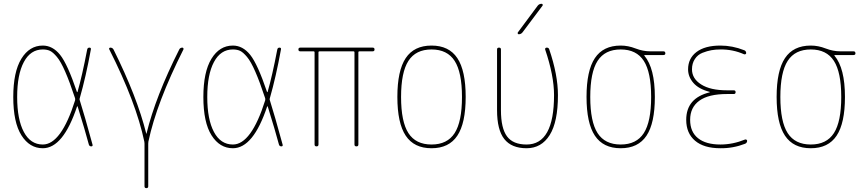

<svg xmlns="http://www.w3.org/2000/svg" viewBox="-20 -770 4540 1010"><path d="M205.1 -509.8Q140.6 -509.8 105.5 -443.8Q70.3 -377.9 70.3 -259.8Q70.3 -141.6 105.5 -75.7Q140.6 -9.8 205.1 -9.8Q301.8 -9.8 375 -242.2Q376 -248 375 -252.9Q346.7 -338.9 323.2 -392.6Q299.8 -446.3 279.3 -470.7Q258.8 -495.1 243.2 -502.4Q227.5 -509.8 205.1 -509.8ZM205.1 9.8Q135.7 9.8 92.8 -58.1Q49.8 -126 49.8 -259.8Q49.8 -391.6 92.3 -460.9Q134.8 -530.3 205.1 -530.3Q256.8 -530.3 295.9 -481.9Q335 -433.6 384.8 -286.1Q384.8 -285.2 386.2 -285.2Q387.7 -285.2 387.7 -286.1Q412.1 -371.1 438.5 -508.8Q440.4 -519.5 450.2 -519.5Q460 -519.5 458 -509.8Q431.6 -365.2 399.4 -252.9Q397.5 -248 399.4 -243.2Q424.8 -163.1 466.8 -8.8Q468.8 0 460 0Q450.2 0 447.3 -9.8Q428.7 -80.1 388.7 -209Q387.7 -210.9 385.7 -210.9Q312.5 9.8 205.1 9.8Z M739.3 -24.4Q696.3 -230.5 554.7 -510.7Q552.7 -513.7 554.7 -516.6Q556.6 -519.5 560.5 -519.5Q571.3 -519.5 577.1 -509.8Q701.2 -260.7 749 -68.4Q749 -66.4 750 -66.4Q751 -66.4 751 -68.4Q797.9 -261.7 922.9 -509.8Q927.7 -519.5 939.5 -519.5Q942.4 -519.5 944.3 -516.6Q946.3 -513.7 945.3 -510.7Q803.7 -229.5 760.7 -25.4Q759.8 -22.5 759.8 -14.6V210Q759.8 219.7 750 219.7Q740.2 219.7 740.2 210V-14.6Q740.2 -21.5 739.3 -24.4Z M1205.1 -509.8Q1140.6 -509.8 1105.5 -443.8Q1070.3 -377.9 1070.3 -259.8Q1070.3 -141.6 1105.5 -75.7Q1140.6 -9.8 1205.1 -9.8Q1301.8 -9.8 1375 -242.2Q1376 -248 1375 -252.9Q1346.7 -338.9 1323.2 -392.6Q1299.8 -446.3 1279.3 -470.7Q1258.8 -495.1 1243.2 -502.4Q1227.5 -509.8 1205.1 -509.8ZM1205.1 9.8Q1135.7 9.8 1092.8 -58.1Q1049.8 -126 1049.8 -259.8Q1049.8 -391.6 1092.3 -460.9Q1134.8 -530.3 1205.1 -530.3Q1256.8 -530.3 1295.9 -481.9Q1335 -433.6 1384.8 -286.1Q1384.8 -285.2 1386.2 -285.2Q1387.7 -285.2 1387.7 -286.1Q1412.1 -371.1 1438.5 -508.8Q1440.4 -519.5 1450.2 -519.5Q1460 -519.5 1458 -509.8Q1431.6 -365.2 1399.4 -252.9Q1397.5 -248 1399.4 -243.2Q1424.8 -163.1 1466.8 -8.8Q1468.8 0 1460 0Q1450.2 0 1447.3 -9.8Q1428.7 -80.1 1388.7 -209Q1387.7 -210.9 1385.7 -210.9Q1312.5 9.8 1205.1 9.8Z M1559.6 -500Q1549.8 -500 1549.8 -509.8Q1549.8 -519.5 1559.6 -519.5H1940.4Q1950.2 -519.5 1950.2 -509.8Q1950.2 -500 1940.4 -500H1870.1Q1865.2 -500 1865.2 -495.1V-9.8Q1865.2 0 1855 0Q1844.7 0 1844.7 -9.8V-495.1Q1844.7 -500 1839.8 -500H1660.2Q1655.3 -500 1655.3 -495.1V-9.8Q1655.3 0 1645 0Q1634.8 0 1634.8 -9.8V-495.1Q1634.8 -500 1629.9 -500Z M2371.6 -449.7Q2333 -509.8 2250 -509.8Q2167 -509.8 2128.4 -449.7Q2089.8 -389.6 2089.8 -259.8Q2089.8 -129.9 2128.4 -69.8Q2167 -9.8 2250 -9.8Q2333 -9.8 2371.6 -69.8Q2410.2 -129.9 2410.2 -259.8Q2410.2 -389.6 2371.6 -449.7ZM2385.7 -56.2Q2341.8 9.8 2250 9.8Q2158.2 9.8 2114.3 -56.2Q2070.3 -122.1 2070.3 -260.3Q2070.3 -398.4 2114.3 -464.4Q2158.2 -530.3 2250 -530.3Q2341.8 -530.3 2385.7 -464.4Q2429.7 -398.4 2429.7 -260.3Q2429.7 -122.1 2385.7 -56.2Z M2750 9.8Q2670.9 9.8 2632.8 -38.6Q2594.7 -86.9 2594.7 -190.4V-509.8Q2594.7 -519.5 2605 -519.5Q2615.2 -519.5 2615.2 -509.8V-190.4Q2615.2 -95.7 2647 -52.7Q2678.7 -9.8 2750 -9.8Q2894.5 -9.8 2894.5 -269.5Q2894.5 -372.1 2847.7 -509.8Q2846.7 -513.7 2849.1 -516.6Q2851.6 -519.5 2856.4 -519.5Q2866.2 -519.5 2869.1 -510.7Q2915 -376 2915 -269.5Q2915 -128.9 2871.6 -59.6Q2828.1 9.8 2750 9.8ZM2709 -589.8Q2705.1 -589.8 2703.6 -593.3Q2702.1 -596.7 2704.1 -599.6L2808.6 -740.2Q2816.4 -750 2829.1 -750Q2833 -750 2834.5 -746.6Q2835.9 -743.2 2834 -740.2L2728.5 -599.6Q2720.7 -589.8 2709 -589.8Z M3366.7 -449.7Q3328.1 -509.8 3245.1 -509.8Q3162.1 -509.8 3123.5 -449.7Q3085 -389.6 3085 -259.8Q3085 -129.9 3123.5 -69.8Q3162.1 -9.8 3245.1 -9.8Q3328.1 -9.8 3366.7 -69.8Q3405.3 -129.9 3405.3 -259.8Q3405.3 -389.6 3366.7 -449.7ZM3245.1 -530.3Q3284.2 -530.3 3323.2 -515.1Q3362.3 -500 3400.4 -500H3469.7Q3479.5 -500 3480 -490.2Q3480.5 -480.5 3469.7 -480.5H3370.1Q3369.1 -480.5 3369.1 -479Q3369.1 -477.5 3369.6 -477.5Q3370.1 -477.5 3370.1 -476.6Q3424.8 -411.1 3424.8 -259.8Q3424.8 -122.1 3380.9 -56.2Q3336.9 9.8 3245.1 9.8Q3153.3 9.8 3109.4 -56.2Q3065.4 -122.1 3065.4 -260.3Q3065.4 -398.4 3109.4 -464.4Q3153.3 -530.3 3245.1 -530.3Z M3712.9 -284.2Q3713.9 -284.2 3713.9 -285.2Q3713.9 -287.1 3711.9 -287.1Q3655.3 -301.8 3627.4 -334Q3599.6 -366.2 3599.6 -405.3Q3599.6 -462.9 3644 -496.6Q3688.5 -530.3 3769.5 -530.3Q3833 -530.3 3894.5 -505.9Q3904.3 -502.9 3905.3 -491.2Q3905.3 -487.3 3902.3 -485.4Q3899.4 -483.4 3894.5 -484.4Q3835 -510.7 3769.5 -509.8Q3744.1 -509.8 3722.2 -505.9Q3700.2 -502 3675.3 -492.2Q3650.4 -482.4 3635.3 -459.5Q3620.1 -436.5 3620.1 -405.3Q3620.1 -356.4 3668.5 -325.7Q3716.8 -294.9 3804.7 -294.9H3839.8Q3849.6 -294.9 3849.6 -285.2Q3849.6 -275.4 3839.8 -275.4H3804.7Q3707 -275.4 3658.7 -240.2Q3610.4 -205.1 3610.4 -139.6Q3610.4 -76.2 3651.9 -43Q3693.4 -9.8 3769.5 -9.8Q3835 -9.8 3899.4 -36.1Q3903.3 -37.1 3906.7 -35.2Q3910.2 -33.2 3910.2 -29.3Q3910.2 -18.6 3899.4 -13.7Q3835.9 10.7 3769.5 9.8Q3682.6 9.8 3636.2 -29.8Q3589.8 -69.3 3589.8 -139.6Q3589.8 -253.9 3712.9 -284.2Z M4366.7 -449.7Q4328.1 -509.8 4245.1 -509.8Q4162.1 -509.8 4123.5 -449.7Q4085 -389.6 4085 -259.8Q4085 -129.9 4123.5 -69.8Q4162.1 -9.8 4245.1 -9.8Q4328.1 -9.8 4366.7 -69.8Q4405.3 -129.9 4405.3 -259.8Q4405.3 -389.6 4366.7 -449.7ZM4245.1 -530.3Q4284.2 -530.3 4323.2 -515.1Q4362.3 -500 4400.4 -500H4469.7Q4479.5 -500 4480 -490.2Q4480.5 -480.5 4469.7 -480.5H4370.1Q4369.1 -480.5 4369.1 -479Q4369.1 -477.5 4369.6 -477.5Q4370.1 -477.5 4370.1 -476.6Q4424.8 -411.1 4424.8 -259.8Q4424.8 -122.1 4380.9 -56.2Q4336.9 9.8 4245.1 9.8Q4153.3 9.8 4109.4 -56.2Q4065.4 -122.1 4065.4 -260.3Q4065.4 -398.4 4109.4 -464.4Q4153.3 -530.3 4245.1 -530.3Z"/></svg>

Font: Rounded Mgen+ 1m thin
Style: Regular
Weight: 100
Designer: [Source Han Sans]
Ryoko NISHIZUKA  (kana & ideographs); Paul D. Hunt (Latin, Greek & Cyrillic); Wenlong ZHANG  (bopomofo
Version: Version 1.059.20150602